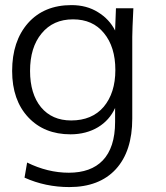

<svg xmlns="http://www.w3.org/2000/svg" viewBox="-20 -534 659 764"><path d="M263.2 -54.7C212.4 -54.7 172.4 -72.3 143.1 -107.4C114.3 -142.6 99.6 -190.9 99.6 -252C99.6 -314 114.7 -363.8 145.5 -400.9C176.3 -438.5 217.8 -457 270.5 -457C322.8 -457 363.8 -439 393.6 -402.3C423.8 -365.7 439 -316.9 439 -255.4C439 -194.3 423.3 -145.5 392.6 -108.9C361.8 -72.8 318.4 -54.7 263.2 -54.7ZM255.9 210.4C335.4 210.4 397.5 186.5 440.9 139.2C484.4 91.8 506.3 24.4 506.3 -62V-387.2C506.3 -405.3 507.8 -443.4 510.7 -501H441.4L438 -412.6C422.9 -442.4 400.4 -466.8 370.1 -485.4C339.8 -504.4 304.7 -513.7 264.2 -513.7C191.4 -513.7 133.8 -489.7 91.3 -441.9C49.3 -394 28.3 -330.6 28.3 -251.5C28.3 -174.3 49.8 -112.8 92.3 -67.4C134.8 -22 190.9 0.5 260.7 0.5C344.7 0.5 409.2 -40 438 -104.5V-48.8C438 89.4 369.1 153.3 253.9 153.3C197.8 153.3 142.1 139.6 87.9 112.8L77.6 172.9C132.8 197.8 192.4 210.4 255.9 210.4Z"/></svg>

Font: Ride Light
Style: Regular
Weight: 300
Version: Version 3.000